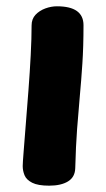

<svg xmlns="http://www.w3.org/2000/svg" viewBox="-20 -572 336 607"><path d="M79.9 -491.7Q79.9 -511.9 92.2 -525.2Q104.6 -538.4 123.2 -545.3Q141.9 -552.1 159.9 -552.1Q202.2 -552.1 223.1 -537.1Q244 -522 244 -492.4Q244 -424.3 240.4 -370.7Q236.9 -317 232.3 -267.6Q227.8 -218.1 223.7 -163.9Q219.7 -109.8 217.9 -40.4Q217.1 -12.1 195.2 1.4Q173.2 15 135.3 15Q100 15 81.7 5.7Q63.4 -3.7 57.6 -17.9Q51.8 -32.1 51.8 -47.1Q51.8 -56.1 54.6 -91.3Q57.3 -126.6 61.4 -177.5Q65.4 -228.4 69.9 -286.1Q74.3 -343.8 77.1 -397.7Q79.9 -451.6 79.9 -491.7Z"/></svg>

Font: Playpen Sans Arabic
Style: Regular
Weight: 400
Designer: Azza Alameddine, Laura Meseguer, Veronika Burian, José Scaglione
Foundry: TypeTogether
Version: Version 2.000